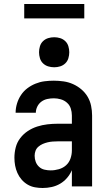

<svg xmlns="http://www.w3.org/2000/svg" viewBox="-20 -931 540 959"><path d="M193 8Q174 8 154.5 4.5Q135 1 118 -9Q101 -19 88 -34Q75 -49 67 -67Q59 -85 55.5 -104Q52 -123 52 -143Q52 -169 58.5 -194.5Q65 -220 81 -241Q97 -262 119 -276.5Q141 -291 166 -299Q191 -307 217 -310Q243 -313 269 -313H339V-354Q339 -372 333.5 -389Q328 -406 314.5 -418Q301 -430 283.5 -435Q266 -440 249 -440Q232 -440 216 -436.5Q200 -433 187 -423.5Q174 -414 166.5 -399Q159 -384 159 -368H58Q58 -391 65 -414Q72 -437 85 -456.5Q98 -476 116.5 -490Q135 -504 157 -513Q179 -522 202 -525Q225 -528 249 -528Q273 -528 297.5 -524.5Q322 -521 344.5 -511Q367 -501 386 -485Q405 -469 417.5 -448Q430 -427 435 -402.5Q440 -378 440 -354V0H339V-81Q330 -60 315 -42.5Q300 -25 280.5 -13.5Q261 -2 238.5 3Q216 8 193 8ZM233 -80Q254 -80 274.5 -86Q295 -92 310 -105.5Q325 -119 332 -139Q339 -159 339 -180V-225H269Q256 -225 243 -224Q230 -223 217.5 -220Q205 -217 193.5 -212Q182 -207 172 -198.5Q162 -190 157.5 -178Q153 -166 153 -153Q153 -137 158.5 -122.5Q164 -108 175.5 -97.5Q187 -87 202.5 -83.5Q218 -80 233 -80ZM251 -595Q235 -595 220.5 -599.5Q206 -604 195 -614.5Q184 -625 179.5 -640Q175 -655 175 -670Q175 -685 179.5 -700Q184 -715 195 -725.5Q206 -736 220.5 -740.5Q235 -745 251 -745Q266 -745 280.5 -740.5Q295 -736 306 -725.5Q317 -715 321.5 -700Q326 -685 326 -670Q326 -655 321.5 -640Q317 -625 306 -614.5Q295 -604 280.5 -599.5Q266 -595 251 -595ZM101 -839V-911H401V-839Z"/></svg>

Font: Iosevka Custom Semibold
Style: Regular
Weight: 600
Designer: Belleve Invis
Foundry: Belleve Invis
Version: Version 27.0.2; ttfautohint (v1.8.4)